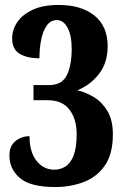

<svg xmlns="http://www.w3.org/2000/svg" viewBox="-20 -744 501 774"><path d="M203 10Q102 10 60 -26.5Q18 -63 18 -117Q18 -156 42.5 -175.5Q67 -195 99 -195Q99 -131 127.5 -95.5Q156 -60 199 -60Q223 -60 243.5 -72.5Q264 -85 276.5 -116.5Q289 -148 289 -203Q289 -264 260 -302Q231 -340 173 -340H115V-401H177Q230 -401 249.5 -441Q269 -481 269 -547Q269 -601 252.5 -632Q236 -663 209 -663Q184 -663 168.5 -641Q153 -619 146 -584Q139 -549 139 -509Q90 -509 59.5 -527Q29 -545 29 -589Q29 -624 49.5 -654.5Q70 -685 111.5 -704.5Q153 -724 216 -724Q308 -724 361 -681Q414 -638 414 -558Q414 -491 379 -446Q344 -401 292 -380Q327 -372 360 -351.5Q393 -331 414 -295Q435 -259 435 -202Q435 -123 402.5 -76.5Q370 -30 317 -10Q264 10 203 10Z"/></svg>

Font: Noto Serif Myanmar ExtraCondensed ExtraBold
Style: Regular
Weight: 800
Width: 2
Designer: Ben Mitchell and the Monotype Design Team
Foundry: Monotype Imaging Inc.
Version: Version 2.106; ttfautohint (v1.8.4.7-5d5b)